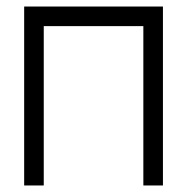

<svg xmlns="http://www.w3.org/2000/svg" viewBox="-20 -617 532 588"><path d="M114 -49H54V-597H479V-49H419V-537H114Z"/></svg>

Font: IBM 3270 Semi-Condensed
Style: Condensed
Weight: 400
Monospace: yes
Version: Version 2.3.1